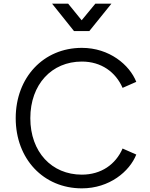

<svg xmlns="http://www.w3.org/2000/svg" viewBox="-20 -1019 821 1051"><path d="M428 12C579 12 689 -80 726 -173L651 -206C613 -119 534 -63 428 -63C263 -63 146 -187 146 -372C146 -557 263 -682 428 -682C534 -682 613 -625 651 -538L726 -571C689 -664 579 -757 428 -757C218 -757 66 -595 66 -372C66 -149 218 12 428 12ZM265 -999 385 -849H469L590 -999H502L427 -908L353 -999Z"/></svg>

Font: Mluvka
Style: Regular
Weight: 400
Designer: Modified by Jiří Krblich, Original typeface by Gumpita Rahayu
Foundry: Gumpita Rahayu & Jiří Krblich
Version: Version 2.000;Glyphs 3.1.1 (3134)